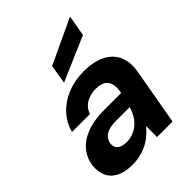

<svg xmlns="http://www.w3.org/2000/svg" viewBox="-219 -868 991 991"><g transform="rotate(-45 277.0 -372.0)"><path d="M161 12Q103 12 68 -7.5Q33 -27 19.5 -60Q6 -93 11 -133Q18 -181 47.5 -216.5Q77 -252 129.5 -272Q182 -292 255 -292H380Q387 -329 380.5 -353Q374 -377 354.5 -388.5Q335 -400 302 -400Q264 -400 233 -383Q202 -366 189 -329H58Q73 -384 110.5 -424Q148 -464 202.5 -486Q257 -508 322 -508Q393 -508 441 -484Q489 -460 509 -415Q529 -370 517 -305L463 0H350V-77H347Q329 -55 308.5 -38.5Q288 -22 264.5 -11Q241 0 215 6Q189 12 161 12ZM221 -92Q248 -92 270.5 -101.5Q293 -111 311 -127Q329 -143 341 -164.5Q353 -186 360 -209H256Q225 -209 203.5 -201.5Q182 -194 170.5 -179.5Q159 -165 156 -147Q153 -120 171 -106Q189 -92 221 -92ZM209 -538 226 -642 469 -756H472L452 -643Z"/></g></svg>

Font: DM Sans 36pt
Style: Bold Italic
Weight: 700
Italic angle: -10°
Designer: Colophon Foundry, Jonny Pinhorn
Foundry: Colophon Foundry
Version: Version 4.004;gftools[0.9.30]